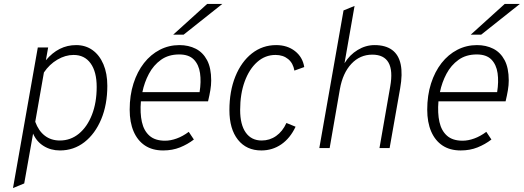

<svg xmlns="http://www.w3.org/2000/svg" viewBox="-20 -752 2660 975"><path d="M46 203 172 -511H224.5L213 -446Q277.5 -523 366.5 -523Q414.5 -523 450 -497.5Q485.5 -472 505.2 -425.5Q525 -379 525 -316.5Q525 -220.5 494 -146.5Q463 -72.5 408.8 -30.2Q354.5 12 284.5 12Q238 12 201.8 -10.5Q165.5 -33 148 -73.5L103 179.5ZM284 -38.5Q338.5 -38.5 380.8 -73.2Q423 -108 447 -169.5Q471 -231 471 -310.5Q471 -387.5 440.2 -430.2Q409.5 -473 353.5 -473Q312 -473 271.5 -449.2Q231 -425.5 203 -384L159 -133.5Q176 -87 207.8 -62.8Q239.5 -38.5 284 -38.5Z M808.5 12Q754 12 716.2 -13Q678.5 -38 658.5 -84.5Q638.5 -131 638.5 -195Q638.5 -268 657.8 -328Q677 -388 711.2 -431.8Q745.5 -475.5 791.5 -499.2Q837.5 -523 891 -523Q937.5 -523 974 -504.5Q1010.5 -486 1031.5 -446.5Q1052.5 -407 1052.5 -343.5Q1052.5 -319.5 1048.2 -294.2Q1044 -269 1036.5 -237.5H695.5Q690.5 -177.5 700.5 -132.8Q710.5 -88 739 -62.8Q767.5 -37.5 818 -37.5Q846.5 -37.5 877.5 -48.8Q908.5 -60 938.5 -82.5L964.5 -43.5Q932.5 -19 894 -3.5Q855.5 12 808.5 12ZM703 -284H993.5Q1002 -337 995.8 -380.5Q989.5 -424 964.2 -449.8Q939 -475.5 890 -475.5Q835.5 -475.5 797.5 -448.2Q759.5 -421 736.2 -377.2Q713 -333.5 703 -284ZM859.5 -576 1032 -732H1109L912.5 -576Z M1307 12Q1231.5 12 1188.2 -42.5Q1145 -97 1145 -192.5Q1145 -289 1175.2 -363.8Q1205.5 -438.5 1259.2 -480.8Q1313 -523 1382.5 -523Q1439 -523 1478 -492.5Q1517 -462 1525 -411.5L1475 -393.5Q1468.5 -431.5 1443 -452.2Q1417.5 -473 1379 -473Q1326.5 -473 1286 -437Q1245.5 -401 1222.5 -338Q1199.5 -275 1199.5 -193.5Q1199.5 -119 1228 -78.8Q1256.5 -38.5 1309 -38.5Q1349.5 -38.5 1382.2 -61.5Q1415 -84.5 1434.5 -127.5L1481 -108.5Q1453.5 -50 1408.5 -19Q1363.5 12 1307 12Z M1601.5 0 1724.5 -699 1780.5 -722 1729.5 -431Q1755.5 -473.5 1796.2 -498.2Q1837 -523 1882 -523Q1937.5 -523 1971 -498.5Q2004.5 -474 2014.8 -425Q2025 -376 2012 -303L1958.5 0H1907L1961.5 -312.5Q1976 -393.5 1953 -434Q1930 -474.5 1870.5 -474.5Q1808 -474.5 1764.2 -427.8Q1720.5 -381 1706 -299.5L1654 0Z M2319.5 12Q2265 12 2227.2 -13Q2189.5 -38 2169.5 -84.5Q2149.5 -131 2149.5 -195Q2149.5 -268 2168.8 -328Q2188 -388 2222.2 -431.8Q2256.5 -475.5 2302.5 -499.2Q2348.5 -523 2402 -523Q2448.5 -523 2485 -504.5Q2521.5 -486 2542.5 -446.5Q2563.5 -407 2563.5 -343.5Q2563.5 -319.5 2559.2 -294.2Q2555 -269 2547.5 -237.5H2206.5Q2201.5 -177.5 2211.5 -132.8Q2221.5 -88 2250 -62.8Q2278.5 -37.5 2329 -37.5Q2357.5 -37.5 2388.5 -48.8Q2419.5 -60 2449.5 -82.5L2475.5 -43.5Q2443.5 -19 2405 -3.5Q2366.5 12 2319.5 12ZM2214 -284H2504.5Q2513 -337 2506.8 -380.5Q2500.5 -424 2475.2 -449.8Q2450 -475.5 2401 -475.5Q2346.5 -475.5 2308.5 -448.2Q2270.5 -421 2247.2 -377.2Q2224 -333.5 2214 -284ZM2370.5 -576 2543 -732H2620L2423.5 -576Z"/></svg>

Font: Overpass ExtraLight
Style: Italic
Weight: 250
Italic angle: -10°
Designer: Delve Withrington, Dave Bailey, Thomas Jockin
Foundry: Delve Fonts LLC
Version: Version 4.000